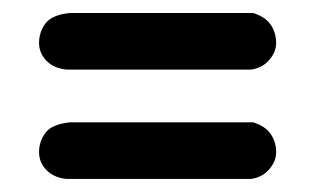

<svg xmlns="http://www.w3.org/2000/svg" viewBox="-20 -395 481 295"><path d="M82 -288.1Q62.5 -290 51.3 -301.8Q40 -313.5 40 -329.1Q40 -345.7 49.8 -358.9Q59.6 -372.1 86.9 -375H369.1Q387.7 -369.1 396 -356.9Q404.3 -344.7 404.3 -329.1Q404.3 -315.4 394 -303.2Q383.8 -291 366.2 -288.1ZM82 -120.1Q62.5 -122.1 51.3 -133.8Q40 -145.5 40 -161.1Q40 -177.7 49.8 -190.9Q59.6 -204.1 86.9 -207H369.1Q387.7 -201.2 396 -189Q404.3 -176.8 404.3 -161.1Q404.3 -147.5 394 -135.3Q383.8 -123 366.2 -120.1Z"/></svg>

Font: Single Day
Style: Regular
Weight: 400
Designer: DXKorea
Foundry: DXKorea
Version: Version 1.00